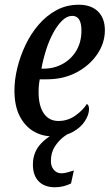

<svg xmlns="http://www.w3.org/2000/svg" viewBox="-20 -566 463 811"><path d="M202 10Q158 10 121.5 -11.5Q85 -33 63 -76Q41 -119 41 -184Q41 -229 53 -278.5Q65 -328 87.5 -375.5Q110 -423 143 -461.5Q176 -500 218.5 -523Q261 -546 313 -546Q365 -546 394 -517.5Q423 -489 423 -438Q423 -384 390.5 -336.5Q358 -289 303 -260Q248 -231 178 -231H148Q143 -207 143 -177Q143 -119 165 -87Q187 -55 227 -55Q266 -55 298 -77.5Q330 -100 347 -127Q356 -122 356 -105Q356 -82 339 -55Q322 -28 288 -9Q254 10 202 10ZM164 -276Q209 -276 245.5 -296.5Q282 -317 303 -353Q324 -389 324 -437Q324 -499 285 -499Q263 -499 242.5 -479Q222 -459 204.5 -426.5Q187 -394 174.5 -354.5Q162 -315 155 -276ZM212 225Q168 225 143.5 200Q119 175 119 129Q119 76 154 39.5Q189 3 242 -15H296Q277 -8 253.5 8.5Q230 25 212.5 51.5Q195 78 195 114Q195 137 207.5 151.5Q220 166 239 166Q251 166 263.5 162.5Q276 159 292 154L280 209Q247 225 212 225Z"/></svg>

Font: Noto Serif ExtraCondensed Medium
Style: Italic
Weight: 500
Width: 2
Italic angle: -12°
Designer: Monotype Design Team
Foundry: Monotype Imaging Inc.
Version: Version 2.013; ttfautohint (v1.8.4.7-5d5b)